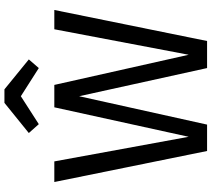

<svg xmlns="http://www.w3.org/2000/svg" viewBox="-64 -890 954 866"><g transform="rotate(-90 413.0 -457.0)"><path d="M661 0H539L412 -577L284 0H165L25 -689H118L229 -83L362 -689H463L599 -83L714 -689H801ZM539 -759 412 -840 286 -759 246 -804 382 -914H443L578 -804Z"/></g></svg>

Font: Trujillo
Style: Regular
Weight: 400
Designer: Fira Sans original fonts by bBox Type GmbH, Carrois Corporate GbR, & Edenspiekermann AG / Changes by Cristiano Sobral
Foundry: Fira Sans original fonts by bBox Type GmbH, Carrois Corporate GbR, & Edenspiekermann AG / Changes by Cristiano Sobral
Version: Version 4.301;October 17, 2021;FontCreator 14.0.0.2814 64-bi